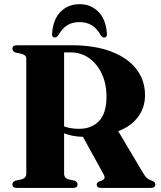

<svg xmlns="http://www.w3.org/2000/svg" viewBox="-20 -922 789 942"><path d="M691.5 -455Q691.5 -394 656.8 -347.8Q622 -301.5 560 -278.5L685 -68.5Q693.5 -54 702.5 -47Q711.5 -40 725 -35.5Q742 -29.5 742 -17Q742 0 719.5 0H476Q454.5 0 454.5 -17Q454.5 -25 465.5 -31L478.5 -35.5Q490 -40.5 492.5 -47.5Q495 -54.5 487 -69L387 -250.5Q358.5 -251.5 335.8 -256Q313 -260.5 294.5 -268V-69.5Q294.5 -48.5 316 -42L345 -36Q360.5 -30 360.5 -17Q360.5 0 338.5 0H63Q41 0 41 -17Q41 -31 57 -36L85.5 -42Q109 -48.5 109 -69.5V-634.5Q109 -652 85.5 -658L57 -664Q41 -669 41 -683Q41 -700 63 -700H330.5Q444.5 -700 525.2 -669.2Q606 -638.5 648.8 -583.5Q691.5 -528.5 691.5 -455ZM294.5 -665V-302Q325 -290 368 -290Q430 -290 466.2 -328.5Q502.5 -367 502.5 -448Q502.5 -511 479.5 -560Q456.5 -609 416.8 -637Q377 -665 327 -665ZM370.5 -813.5Q333 -813.5 308.5 -797.2Q284 -781 266 -749Q258 -738 249.5 -738Q233.5 -738 235.5 -758.5Q241 -828.5 278 -865Q315 -901.5 370.5 -901.5Q425 -901.5 462 -865Q499 -828.5 504.5 -758.5Q506.5 -738 490.5 -738Q482 -738 474.5 -749Q455.5 -783 430 -798.2Q404.5 -813.5 370.5 -813.5Z"/></svg>

Font: Fraunces 72pt
Style: Bold
Weight: 700
Version: Version 1.000;[b76b70a41]